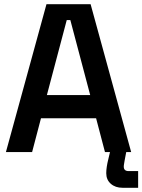

<svg xmlns="http://www.w3.org/2000/svg" viewBox="-20 -720 674 909"><path d="M8 0 200 -700H409L601 0H477L435 -160H174L132 0ZM202 -270H407L313 -625H296ZM560 169Q526 169 504.5 150Q483 131 483 100Q483 86 485.5 69.5Q488 53 492 37L505 -18H581L570 40Q569 48 567.5 55Q566 62 566 69Q566 90 589 90H634V169Z"/></svg>

Font: Space Grotesk Frontify SemiBold
Style: Regular
Weight: 600
Designer: Florian Karsten
Version: Version 2.000